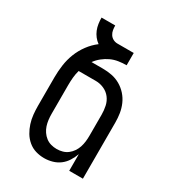

<svg xmlns="http://www.w3.org/2000/svg" viewBox="-180 -838 859 948"><g transform="rotate(30 250.0 -363.5)"><path d="M219 8Q194 8 170.5 1Q147 -6 128 -22Q109 -38 96.5 -59Q84 -80 76.5 -103.5Q69 -127 66.5 -151.5Q64 -176 64 -200V-363Q64 -398 69 -433.5Q74 -469 87 -502Q100 -535 121.5 -564Q143 -593 171 -614Q157 -624 146.5 -637.5Q136 -651 129.5 -667Q123 -683 120.5 -700.5Q118 -718 118 -735H196Q196 -722 198 -709.5Q200 -697 207 -686Q214 -675 225.5 -669Q237 -663 250 -663H343V-593Q320 -593 297.5 -589.5Q275 -586 254.5 -576.5Q234 -567 216 -552.5Q198 -538 185 -520H250Q276 -520 301.5 -515Q327 -510 349.5 -497Q372 -484 389.5 -464.5Q407 -445 417.5 -421Q428 -397 432 -371.5Q436 -346 436 -320V0H358V-95Q350 -73 337.5 -53Q325 -33 306.5 -19Q288 -5 265 1.5Q242 8 219 8ZM250 -62Q267 -62 283 -66.5Q299 -71 312 -81Q325 -91 334.5 -105Q344 -119 349 -134.5Q354 -150 356 -166.5Q358 -183 358 -200V-320Q358 -344 353 -368Q348 -392 333.5 -411Q319 -430 296.5 -440Q274 -450 250 -450H152Q146 -429 144 -407Q142 -385 142 -363V-200Q142 -183 144 -166.5Q146 -150 151 -134.5Q156 -119 165.5 -105Q175 -91 188 -81Q201 -71 217 -66.5Q233 -62 250 -62Z"/></g></svg>

Font: HulyMono
Style: Regular
Weight: 400
Monospace: yes
Designer: Belleve Invis
Foundry: Belleve Invis
Version: Version 33.2.5; ttfautohint (v1.8.4)